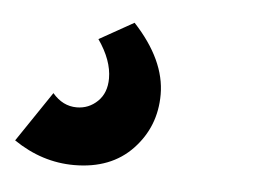

<svg xmlns="http://www.w3.org/2000/svg" viewBox="-75 -69 421 316"><g transform="rotate(5 136.0 89.0)"><path d="M57 210Q4 210 -43 178L13 95Q30 115 53 115Q73 115 87.5 101Q102 87 102 63Q102 33 79 0L136 -32Q189 25 189 82Q189 135 153.5 172.5Q118 210 57 210Z"/></g></svg>

Font: Raleway-v4020 ExtraBold
Style: Italic
Weight: 800
Italic angle: -12°
Designer: Matt McInerney, Pablo Impallari, Rodrigo Fuenzalida
Foundry: Matt McInerney, Pablo Impallari, Rodrigo Fuenzalida
Version: Version 4.020;PS 004.020;hotconv 1.0.88;makeotf.lib2.5.64775